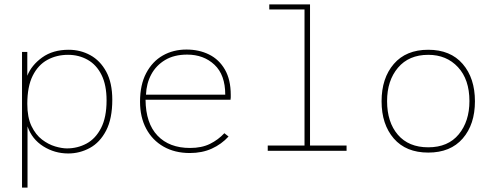

<svg xmlns="http://www.w3.org/2000/svg" viewBox="-20 -685 2240 872"><path d="M80 167V-449H104V-341Q123 -389 171.5 -424Q220 -459 292 -459Q345 -459 390 -434.5Q435 -410 462.5 -359.5Q490 -309 490 -232Q490 -146 462 -92Q434 -38 388 -13Q342 12 290 12Q228 12 176.5 -20.5Q125 -53 105 -111V167ZM284 -11Q332 -11 373 -33Q414 -55 439 -103.5Q464 -152 464 -229Q464 -299 441 -345Q418 -391 378 -413.5Q338 -436 289 -436Q237 -436 195 -413Q153 -390 128.5 -341Q104 -292 104 -213Q104 -152 123 -112.5Q142 -73 171 -51Q200 -29 230.5 -20Q261 -11 284 -11Z M842 10Q774 10 723 -19Q672 -48 644 -100.5Q616 -153 616 -223Q616 -300 644 -353Q672 -406 719.5 -433Q767 -460 827 -460Q884 -460 929.5 -437.5Q975 -415 1001.5 -369Q1028 -323 1028 -254Q1028 -246 1028 -243Q1028 -240 1027 -232H641Q642 -125 695.5 -69Q749 -13 843 -13Q896 -13 933.5 -31.5Q971 -50 999 -80L1018 -65Q986 -30 942 -10Q898 10 842 10ZM643 -255H1003Q1003 -345 954 -391Q905 -437 830 -437Q771 -437 730 -412.5Q689 -388 667 -347Q645 -306 643 -255Z M1196 0V-24H1363V-642H1203V-665H1388V-24H1554V0Z M1925 8Q1824 8 1768.5 -56Q1713 -120 1713 -225Q1713 -330 1768.5 -394.5Q1824 -459 1925 -459Q2026 -459 2081.5 -394.5Q2137 -330 2137 -225Q2137 -120 2081.5 -56Q2026 8 1925 8ZM1925 -16Q2015 -16 2063.5 -75Q2112 -134 2112 -226Q2112 -324 2060 -380Q2008 -436 1925 -436Q1837 -436 1787.5 -377.5Q1738 -319 1738 -226Q1738 -130 1787 -73Q1836 -16 1925 -16Z"/></svg>

Font: Inconsolata SemiExpanded ExtraLight
Style: Regular
Weight: 200
Width: 6
Monospace: yes
Designer: Raph Levien, Cyreal, Brenton Simpson
Foundry: Raph Levien, Cyreal, Google
Version: Version 3.001; ttfautohint (v1.8.2.53-6de2)